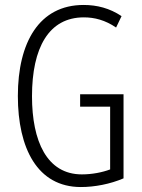

<svg xmlns="http://www.w3.org/2000/svg" viewBox="-20 -744 573 774"><path d="M303 -364V-314H424V-61C392 -49 351 -41 310 -41C169 -41 109 -175 109 -356C109 -552 177 -674 318 -674C361 -674 404 -663 448 -633L470 -679C422 -711 371 -724 317 -724C138 -724 52 -573 52 -357C52 -146 131 10 306 10C362 10 424 -2 478 -25V-364Z"/></svg>

Font: Noto Sans Armenian ExtraCondensed Light
Style: Regular
Weight: 300
Width: 2
Designer: Monotype Design Team
Foundry: Monotype Imaging Inc.
Version: Version 2.008